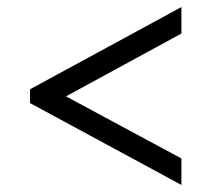

<svg xmlns="http://www.w3.org/2000/svg" viewBox="-20 -599 599 544"><path d="M494 -75 65 -307V-346L494 -579V-504L167 -326L494 -150Z"/></svg>

Font: Noto Serif Telugu SemiBold
Style: Regular
Weight: 600
Designer: Jelle Bosma - Monotype Design Team
Foundry: Monotype Imaging Inc.
Version: Version 2.005; ttfautohint (v1.8.4.7-5d5b)